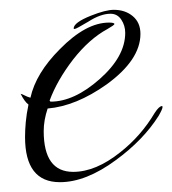

<svg xmlns="http://www.w3.org/2000/svg" viewBox="-20 -362 351 391"><path d="M102 9Q31 9 31 -83Q31 -97 32.5 -113.5Q34 -130 38 -149Q34 -152 30 -157.5Q26 -163 22 -171Q26 -170 30.5 -167.5Q35 -165 42 -163Q53 -213 102 -262Q155 -316 202 -316Q213 -316 213 -313Q213 -311 199 -303Q162 -283 129 -241Q96 -198 81 -157L83 -155Q131 -155 183 -201Q235 -247 235 -295Q235 -310 227 -322Q219 -334 205 -334Q185 -334 160 -318Q135 -303 132 -303Q130 -303 130 -304Q130 -316 165 -330Q195 -342 212 -342Q235 -342 250.5 -329Q266 -316 266 -293Q266 -240 197 -190Q135 -146 77 -141Q69 -117 69 -95Q69 -12 129 -12Q175 -12 225 -52Q267 -85 295 -132Q304 -146 310 -146Q311 -146 311 -144Q311 -140 303 -126Q272 -77 216 -36Q155 9 102 9Z"/></svg>

Font: Love Light
Style: Regular
Weight: 400
Designer: Robert E. Leuschke
Foundry: Robert E. Leuschke
Version: Version 1.010; ttfautohint (v1.8.3)